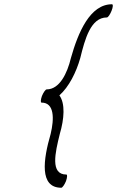

<svg xmlns="http://www.w3.org/2000/svg" viewBox="-20 -851 550 902"><path d="M175 -369C236 -369 235 -293 218 -222C183 -101 164 31 268 31C273 31 283 17 290 0C296 -17 297 -31 292 -31C215 -31 239 -133 261 -222C282 -293 287 -365 259 -403C304 -443 338 -511 357 -578C379 -667 406 -769 482 -769C488 -769 497 -783 504 -800C511 -817 512 -831 506 -831C403 -831 347 -699 313 -578C296 -507 260 -431 199 -431C194 -431 184 -417 177 -400C171 -383 170 -369 175 -369Z"/></svg>

Font: Nupuram ExtraLight Oblique
Style: Regular
Weight: 200
Designer: Santhosh Thottingal (santhosh.thottingal@gmail.com)
Foundry: SMC
Version: Version 1.000